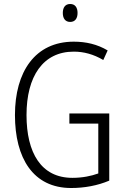

<svg xmlns="http://www.w3.org/2000/svg" viewBox="-20 -1026 630 963"><path d="M332 -1006C307 -1006 295 -988 295 -961C295 -933 308 -916 332 -916C356 -916 369 -933 369 -961C369 -988 357 -1006 332 -1006ZM328 -457V-406H473V-156C437 -143 393 -134 343 -134C186 -134 113 -260 113 -449C113 -642 195 -767 350 -767C400 -767 449 -754 498 -725L520 -773C468 -804 411 -817 350 -817C156 -817 55 -666 55 -449C55 -233 146 -83 337 -83C403 -83 469 -95 528 -120V-457Z"/></svg>

Font: Noto Sans Kannada UI Condensed Light
Style: Regular
Weight: 300
Width: 3
Designer: Jelle Bosma - Monotype Design Team
Foundry: Monotype Imaging Inc.
Version: Version 2.005